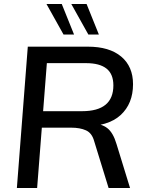

<svg xmlns="http://www.w3.org/2000/svg" viewBox="-20 -947 737 967"><path d="M167 0H65L120 -712H422Q531 -712 590.5 -662Q650 -612 650 -523Q650 -425 587.5 -367.5Q525 -310 397 -310L441 -325Q490 -325 520 -302Q550 -279 567 -221L635 0H527L454 -237Q443 -277 413 -290.5Q383 -304 339 -304H176L182 -387H393Q472 -387 511.5 -419.5Q551 -452 551 -517Q551 -574 516.5 -601.5Q482 -629 413 -629H216ZM425 -773 339 -927H416L478 -773ZM300 -773 214 -927H291L353 -773Z"/></svg>

Font: Muli SemiBold
Style: Italic
Weight: 600
Italic angle: -4.541°
Designer: Vernon Adams
Foundry: Vernon Adams
Version: Version 2.100; ttfautohint (v1.8.1.43-b0c9)